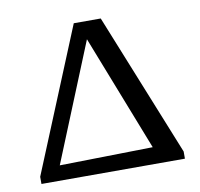

<svg xmlns="http://www.w3.org/2000/svg" viewBox="-64 -592 687 659"><g transform="rotate(-10 279.0 -262.0)"><path d="M328 -524 529 -25V0H29V-25L234 -524ZM102 -52 427 -58 269 -462Z"/></g></svg>

Font: Piazzolla SC
Style: Regular
Weight: 400
Designer: Juan Pablo del Peral
Foundry: Huerta Tipografica
Version: Version 1.330